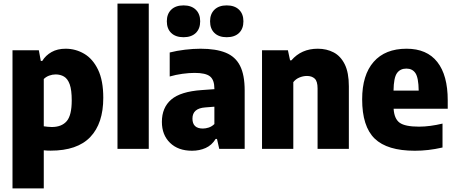

<svg xmlns="http://www.w3.org/2000/svg" viewBox="-20 -828 2533 1068"><path d="M49.5 220V-548.5H196L207 -489H215Q234 -520 266.8 -538.5Q299.5 -557 345 -557Q400.5 -557 448.2 -529Q496 -501 525.2 -440.8Q554.5 -380.5 554.5 -284Q554.5 -141.5 482.2 -65.8Q410 10 261.5 10Q251.5 10 241.8 9.5Q232 9 223.5 8V220ZM268 -121.5Q323 -121.5 351 -154Q379 -186.5 379 -269.5Q379 -327.5 367.8 -358.8Q356.5 -390 336.2 -402Q316 -414 289.5 -414Q271.5 -414 253.8 -407.5Q236 -401 223.5 -388.5V-125.5Q233 -124 245.5 -122.8Q258 -121.5 268 -121.5Z M633.5 0V-808H807.5V0Z M1048 10.5Q971 10.5 925.8 -33.5Q880.5 -77.5 880.5 -150Q880.5 -229.5 932.5 -274.2Q984.5 -319 1102.5 -327L1172.5 -332V-334.5Q1172.5 -383.5 1148.2 -403Q1124 -422.5 1062.5 -422.5Q1032 -422.5 995 -417.5Q958 -412.5 924 -402.5V-536Q962.5 -546 1008.8 -551.5Q1055 -557 1095.5 -557Q1181 -557 1235.2 -535Q1289.5 -513 1315.2 -462.2Q1341 -411.5 1341 -324.5V0H1199.5L1187 -55H1179.5Q1158 -20 1123.8 -4.8Q1089.5 10.5 1048 10.5ZM1050.5 -168.5Q1050.5 -113 1108.5 -113Q1124 -113 1141 -118.5Q1158 -124 1172.5 -138V-234.5L1122 -230.5Q1050.5 -225.5 1050.5 -168.5ZM1241 -621Q1197.5 -621 1173 -644.5Q1148.5 -668 1148.5 -709.5Q1148.5 -750.5 1173 -774.2Q1197.5 -798 1241 -798Q1285 -798 1309.5 -774.2Q1334 -750.5 1334 -709.5Q1334 -668 1309.5 -644.5Q1285 -621 1241 -621ZM1001 -621Q957 -621 932.5 -644.5Q908 -668 908 -709.5Q908 -750.5 932.5 -774.2Q957 -798 1001 -798Q1044.5 -798 1069 -774.2Q1093.5 -750.5 1093.5 -709.5Q1093.5 -668 1069 -644.5Q1044.5 -621 1001 -621Z M1437.5 0V-548.5H1581.5L1593.5 -492.5H1601Q1656.5 -557 1747.5 -557Q1797 -557 1836 -536.5Q1875 -516 1897.8 -470Q1920.5 -424 1920.5 -348V0H1746.5V-336Q1746.5 -376 1730.5 -390.8Q1714.5 -405.5 1687.5 -405.5Q1666.5 -405.5 1645.8 -397Q1625 -388.5 1611.5 -371V0Z M2287.5 10.5Q2134 10.5 2064.2 -57Q1994.5 -124.5 1994.5 -275.5Q1994.5 -411 2058.5 -484Q2122.5 -557 2241.5 -557Q2354.5 -557 2412.5 -483.2Q2470.5 -409.5 2470.5 -270V-223H2169.5Q2173 -167 2203.2 -145.2Q2233.5 -123.5 2311 -123.5Q2341.5 -123.5 2374.8 -128Q2408 -132.5 2441.5 -140.5V-7.5Q2399.5 2 2362.5 6.2Q2325.5 10.5 2287.5 10.5ZM2240.5 -446.5Q2206 -446.5 2188 -421Q2170 -395.5 2169 -324H2309Q2308 -395.5 2291 -421Q2274 -446.5 2240.5 -446.5Z"/></svg>

Font: Encode Sans Semi Condensed ExtraBold
Style: Regular
Weight: 800
Width: 4
Designer: Multiple Designers
Foundry: Impallari Type
Version: Version 3.000; ttfautohint (v1.8.3) -l 8 -r 50 -G 200 -x 14 